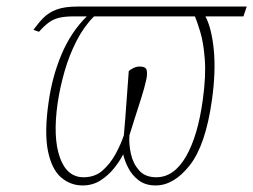

<svg xmlns="http://www.w3.org/2000/svg" viewBox="-20 -556 773 586"><path d="M232 10Q195 10 166.5 -14.5Q138 -39 126.5 -94.5Q115 -150 128 -242Q139 -322 168 -390.5Q197 -459 245 -506H205Q177 -506 159.5 -501.5Q142 -497 128.5 -487Q115 -477 99 -459L82 -465Q98 -487 113.5 -502.5Q129 -518 153 -527Q177 -536 217 -536H733L723 -506H607Q626 -470 632.5 -404Q639 -338 627 -252Q608 -114 559.5 -52Q511 10 455 10Q424 10 403.5 -5.5Q383 -21 371.5 -43.5Q360 -66 356 -85Q346 -65 328.5 -43Q311 -21 287 -5.5Q263 10 232 10ZM457 -15Q511 -15 547.5 -78Q584 -141 599 -252Q609 -324 605 -375.5Q601 -427 591 -459.5Q581 -492 575 -506H267Q236 -475 213.5 -431Q191 -387 177 -338Q163 -289 156 -242Q141 -137 162.5 -76Q184 -15 235 -15Q270 -15 293.5 -36Q317 -57 333 -86.5Q349 -116 358 -143Q363 -199 366 -244.5Q369 -290 373 -339Q378 -344 387.5 -348.5Q397 -353 406 -353Q426 -353 428 -340.5Q430 -328 426 -311Q421 -288 411 -256.5Q401 -225 391 -194Q381 -163 375 -143Q373 -116 379.5 -86.5Q386 -57 404.5 -36Q423 -15 457 -15Z"/></svg>

Font: Noto Serif ExtraCondensed Thin
Style: Italic
Weight: 100
Width: 2
Italic angle: -12°
Designer: Monotype Design Team
Foundry: Monotype Imaging Inc.
Version: Version 2.013